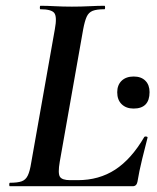

<svg xmlns="http://www.w3.org/2000/svg" viewBox="-20 -645 545 665"><path d="M14 0Q12 0 12 -6Q12 -12 14.5 -12Q40.9 -12 55 -17Q69 -22 76.2 -37Q83.5 -52 88 -81L170 -544Q178 -587 168 -600Q158 -613 119.6 -613Q118 -613 118 -619Q118 -625 120.2 -625Q142.7 -625 170.1 -623.5Q197.6 -622 229 -622Q261.2 -622 290.6 -623.5Q320 -625 342 -625Q344 -625 344 -619Q344 -613 342 -613Q315 -613 301 -607.5Q287 -602 280.2 -587Q273.4 -572 268 -543L187 -85Q180 -44.9 187.5 -32.9Q195 -21 223 -21H249Q323 -21 379 -57.5Q435 -94 480 -171Q482 -173 487 -172Q492 -171 491 -168Q483 -137 472.4 -94.2Q461.9 -51.4 456 -15Q452.9 0 439.6 0ZM442.6 -269Q417 -269 401.5 -284Q386 -299 386 -325.5Q386 -350.5 401.3 -365.3Q416.7 -380 443 -380Q469 -380 483.5 -365.4Q498 -350.8 498 -326Q498 -269 442.6 -269Z"/></svg>

Font: Cormorant Infant Light
Style: Italic
Weight: 300
Italic angle: -10°
Designer: Christian Thalmann (Catharsis Fonts)
Foundry: Catharsis Fonts
Version: Version 4.001